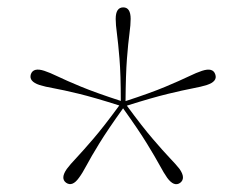

<svg xmlns="http://www.w3.org/2000/svg" viewBox="-20 -784 648 507"><path d="M455.5 -301Q439.5 -290 421.5 -314.5Q413 -326.5 401.5 -347.8Q390 -369 367.8 -405.2Q345.5 -441.5 305 -498Q264.5 -441.5 242.2 -405.2Q220 -369 208.8 -347.8Q197.5 -326.5 188.5 -314.5Q171 -290 154.5 -301.5Q139 -313 156.5 -338Q165 -349.5 181.8 -367.2Q198.5 -385 226.2 -417.2Q254 -449.5 295 -505.5Q229 -526.5 187.8 -536.5Q146.5 -546.5 122.5 -550.8Q98.5 -555 84.5 -559.5Q55.5 -569 61.5 -588Q68 -606.5 97 -597Q111 -592.5 132.8 -582Q154.5 -571.5 193.8 -555.2Q233 -539 299 -517.5Q299 -587 295.5 -629Q292 -671 288.8 -695Q285.5 -719 285.5 -734Q285.5 -764.5 305.5 -764.5Q325 -764.5 325 -734Q325 -719 321.8 -695Q318.5 -671 315.2 -628.8Q312 -586.5 311.5 -517Q377.5 -538.5 416.8 -555Q456 -571.5 477.8 -582Q499.5 -592.5 513.5 -597Q542.5 -606.5 548.5 -587.5Q555 -569 526 -559.5Q512 -555 488 -550.5Q464 -546 422.8 -536Q381.5 -526 315 -505Q356 -449 383.8 -416.8Q411.5 -384.5 428.2 -367Q445 -349.5 454 -338Q471.5 -313 455.5 -301Z"/></svg>

Font: Fraunces 72pt S000 Thin
Style: Regular
Weight: 100
Version: Version 1.000; ttfautohint (v1.8.3)